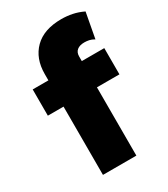

<svg xmlns="http://www.w3.org/2000/svg" viewBox="-182 -820 794 906"><g transform="rotate(-30 214.5 -367.5)"><path d="M105.5 0V-549.5Q105.5 -634 156.2 -684.5Q207 -735 302.5 -735Q332.5 -735 361.8 -729Q391 -723 420 -709L394.5 -571.5Q380.5 -580 367.2 -582.8Q354 -585.5 342 -585.5Q316 -585.5 301.8 -574Q287.5 -562.5 287.5 -540V-515H410V-372H287.5V0ZM20 -372V-515H121V-372Z"/></g></svg>

Font: Geologica Thin Cursive ExtraBold
Style: Regular
Weight: 800
Version: Version 1.010;gftools[0.9.28]